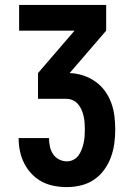

<svg xmlns="http://www.w3.org/2000/svg" viewBox="-20 -540 540 783"><path d="M253 223Q226 223 200 218Q174 213 151 201Q128 189 109.5 169.5Q91 150 79 126.5Q67 103 61.5 77Q56 51 56 25V23H180V24Q180 41 183.5 57.5Q187 74 196 88Q205 102 220.5 110Q236 118 253 118Q267 118 279.5 111.5Q292 105 300 94Q308 83 313 70Q318 57 321 43.5Q324 30 325 16Q326 2 326 -12Q326 -26 325 -39.5Q324 -53 321 -66.5Q318 -80 312.5 -92.5Q307 -105 298 -115.5Q289 -126 276.5 -131.5Q264 -137 250 -137H135V-242L284 -415H58V-520H413V-415L264 -242Q292 -241 318.5 -232.5Q345 -224 368 -208Q391 -192 407.5 -169.5Q424 -147 433.5 -121Q443 -95 446.5 -67.5Q450 -40 450 -12Q450 17 446 46Q442 75 432 102Q422 129 404.5 153Q387 177 363 193Q339 209 310.5 216Q282 223 253 223Z"/></svg>

Font: Iosevka Extrabold
Style: Regular
Weight: 800
Monospace: yes
Designer: Belleve Invis
Foundry: Belleve Invis
Version: Version 32.5.0; ttfautohint (v1.8.4)